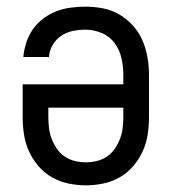

<svg xmlns="http://www.w3.org/2000/svg" viewBox="-20 -548 515 576"><path d="M238 8Q211 8 185 2.5Q159 -3 136 -16Q113 -29 95.5 -49.5Q78 -70 67 -94Q56 -118 52 -144.5Q48 -171 48 -197V-295H350V-323Q350 -348 344.5 -373Q339 -398 324 -418.5Q309 -439 285 -449Q261 -459 236 -459Q217 -459 198 -455Q179 -451 163.5 -440.5Q148 -430 138 -413Q128 -396 127 -377H50Q52 -399 59 -420.5Q66 -442 78.5 -460Q91 -478 109.5 -492Q128 -506 148.5 -514Q169 -522 191.5 -525Q214 -528 236 -528Q263 -528 289 -523Q315 -518 338 -504.5Q361 -491 379 -471Q397 -451 407.5 -426.5Q418 -402 422.5 -375.5Q427 -349 427 -323V-197Q427 -171 423 -144.5Q419 -118 408 -94Q397 -70 379.5 -49.5Q362 -29 339 -16Q316 -3 290 2.5Q264 8 238 8ZM238 -61Q254 -61 270.5 -65Q287 -69 301 -78.5Q315 -88 324.5 -102Q334 -116 340 -131.5Q346 -147 348 -164Q350 -181 350 -197V-225H125V-197Q125 -181 127 -164Q129 -147 135 -131.5Q141 -116 150.5 -102Q160 -88 174 -78.5Q188 -69 204.5 -65Q221 -61 238 -61Z"/></svg>

Font: Iosevka QP
Style: Regular
Weight: 400
Designer: Belleve Invis
Foundry: Belleve Invis
Version: Version 20.0.0; ttfautohint (v1.8.4)